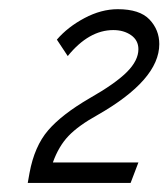

<svg xmlns="http://www.w3.org/2000/svg" viewBox="-20 -841 370 422"><path d="M128.9 -717.8Q175.3 -774.9 229 -774.9Q252 -774.9 268.1 -763.7Q284.2 -752.4 284.2 -732.9Q284.2 -708 258.8 -682.6Q233.4 -657.2 176.8 -625Q115.7 -589.4 85.7 -554.4Q55.7 -519.5 44.9 -460.9L41 -439H267.1L284.2 -483.9H96.2Q108.9 -519.5 130.6 -542.2Q152.3 -564.9 193.8 -587.9Q330.1 -665.5 330.1 -744.1Q330.1 -775.4 308.6 -798.1Q287.1 -820.8 238.8 -820.8Q202.6 -820.8 165.8 -801.3Q128.9 -781.7 105 -753.9Z"/></svg>

Font: Comic Neue Angular
Style: Italic
Weight: 400
Italic angle: -12°
Designer: Craig Rozynski
Foundry: Craig Rozynski
Version: Version 2.003